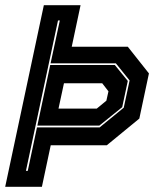

<svg xmlns="http://www.w3.org/2000/svg" viewBox="-42 -720 628 740"><path d="M-22 0 127 -700H268.5L234.5 -540H450.5L532 -437L495 -263L369.5 -160H153.5L119.5 0ZM58 -61.5H65L100.5 -229H342L435 -305L457.5 -410L404.5 -476H153L188.5 -641H181.5ZM102 -236 151.5 -469.5H400.5L450.5 -408L429 -307L341 -236ZM183.5 -301.5H331L368 -332L376 -368L352 -399H204.5Z"/></svg>

Font: Tourney ExtraBold
Style: Italic
Weight: 800
Italic angle: -12°
Version: Version 1.015